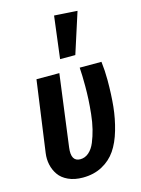

<svg xmlns="http://www.w3.org/2000/svg" viewBox="-124 -889 715 974"><g transform="rotate(-15 233.5 -402.0)"><path d="M258.8 -817.9 379.9 -810.1 311 -596.2H231ZM430.2 -528.8Q436 -480.5 436 -432.1Q436 -356 429.7 -293.7Q423.3 -231.4 406.2 -172.6Q389.2 -113.8 361.8 -73.7Q334.5 -33.7 290.3 -9.8Q246.1 14.2 188 14.2Q144.5 14.2 112.1 -0.7Q79.6 -15.6 62.5 -40.3Q45.4 -64.9 39.1 -94.2Q32.7 -123.5 37.1 -154.8L88.9 -528.8H209L159.2 -150.9Q149.9 -79.1 199.2 -79.1Q224.1 -79.1 244.1 -96.4Q264.2 -113.8 276.6 -144Q289.1 -174.3 297.9 -209.5Q306.6 -244.6 311 -286.6Q315.4 -328.6 317.1 -362.5Q318.8 -396.5 318.8 -431.2Q318.8 -488.8 315.9 -528.8Z"/></g></svg>

Font: Fira Sans Compressed Medium
Style: Italic
Weight: 500
Width: 3
Italic angle: -8°
Designer: Carrois Corporate & Edenspiekermann AG
Foundry: Carrois Corporate GbR & Edenspiekermann AG
Version: Version 4.203;PS 004.203;hotconv 1.0.88;makeotf.lib2.5.64775